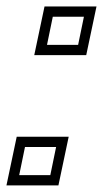

<svg xmlns="http://www.w3.org/2000/svg" viewBox="-28 -560 328 580"><path d="M75.5 -393.5 106.5 -540.5H263.5L232.5 -393.5ZM114 -424.5H208L225.5 -509.5H131.5ZM-8.5 0 22.5 -147H179.5L148.5 0ZM30 -31H124L141.5 -116H47.5Z"/></svg>

Font: Tourney Light
Style: Italic
Weight: 300
Italic angle: -12°
Version: Version 1.015